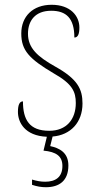

<svg xmlns="http://www.w3.org/2000/svg" viewBox="-20 -562 412 803"><path d="M172 221C228 221 266 194 266 130C266 75 227 57 190 49L200 9C275 3 325 -50 325 -129C325 -189 305 -231 212 -283C137 -325 97 -361 97 -421C97 -475 127 -517 194 -517C257 -517 291 -486 291 -405C306 -405 312 -420 312 -447C312 -495 275 -542 196 -542C117 -542 69 -493 69 -422C69 -351 102 -316 205 -255C283 -211 297 -178 297 -131C297 -63 258 -15 186 -15C103 -15 76 -61 76 -138C62 -138 55 -124 55 -94C55 -51 83 6 176 10L162 68C215 73 241 91 241 132C241 179 212 198 169 198C150 198 135 195 114 189V211C135 218 153 221 172 221Z"/></svg>

Font: Noto Serif Devanagari SemiCondensed Thin
Style: Regular
Weight: 100
Width: 4
Designer: Universal Thirst, Indian Type Foundry and the Monotype Design Team
Foundry: Monotype Imaging Inc.
Version: Version 2.004